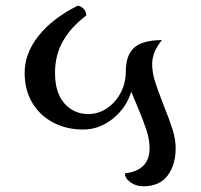

<svg xmlns="http://www.w3.org/2000/svg" viewBox="-20 -632 700 670"><path d="M552 -262Q572 -213 582.5 -179Q593 -145 593 -115Q593 -57 565 -19.5Q537 18 480 18Q454 18 435 4Q416 -10 416 -27Q502 -37 502 -115Q502 -146 490 -181.5Q478 -217 456 -269Q452 -278 447.5 -289Q443 -300 438 -312Q421 -256 374 -218Q327 -180 270 -180Q212 -180 165.5 -204.5Q119 -229 92.5 -273.5Q66 -318 66 -378Q66 -446 114.5 -507Q163 -568 251 -612Q259 -612 270 -603Q281 -594 281 -578Q228 -538 200 -489Q172 -440 172 -378Q172 -308 205 -271Q238 -234 288 -234Q323 -234 353 -254Q383 -274 401 -308Q419 -342 419 -383Q419 -439 448 -465.5Q477 -492 545 -492Q511 -451 511 -408Q511 -379 521 -347.5Q531 -316 552 -262Z"/></svg>

Font: Arya
Style: Regular
Weight: 400
Designer: Eduardo Rodriguez Tunni, Modular Infotech
Foundry: Eduardo Rodriguez Tunni, Modular Infotech
Version: Version 1.002